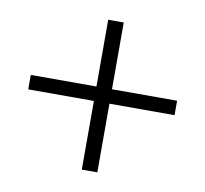

<svg xmlns="http://www.w3.org/2000/svg" viewBox="-66 -710 742 694"><g transform="rotate(10 304.5 -363.0)"><path d="M277 -88V-638H334V-88ZM573 -340H36V-393H573Z"/></g></svg>

Font: Noto Serif SC ExtraLight ExtraBold
Style: Regular
Weight: 800
Version: Version 2.002-H1;hotconv 1.1.0;makeotfexe 2.6.0